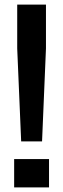

<svg xmlns="http://www.w3.org/2000/svg" viewBox="-20 -820 276 840"><path d="M72.6 -201.4 55.3 -608.2V-800H181.1V-608.2L164 -201.4ZM41.9 0V-124.1H194.5V0Z"/></svg>

Font: Big Shoulders Thin
Style: Regular
Weight: 100
Designer: Patric King
Foundry: XO Type Co
Version: Version 2.002